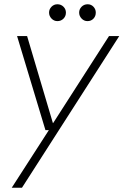

<svg xmlns="http://www.w3.org/2000/svg" viewBox="-20 -665 579 900"><path d="M35 215 209 -55H193L60 -496H107L228 -88H229L491 -496H539L83 215ZM249 -566Q233 -566 221.5 -578Q210 -590 210 -606Q210 -622 221.5 -633.5Q233 -645 249 -645Q266 -645 277.5 -633.5Q289 -622 289 -606Q289 -589 277.5 -577.5Q266 -566 249 -566ZM390 -566Q374 -566 362.5 -578Q351 -590 351 -606Q351 -622 362.5 -633.5Q374 -645 391 -645Q407 -645 418 -633.5Q429 -622 429 -606Q429 -589 418 -577.5Q407 -566 390 -566Z"/></svg>

Font: DM Sans 28pt ExtraLight
Style: Italic
Weight: 250
Italic angle: -10°
Version: Version 4.004;gftools[0.9.30]